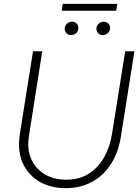

<svg xmlns="http://www.w3.org/2000/svg" viewBox="-20 -967 730 1000"><path d="M322 13Q251 13 196.5 -15Q142 -43 110.5 -94.5Q79 -146 79 -217Q79 -229 80 -241.5Q81 -254 83 -267L152 -700H200L131 -260Q130 -250 128.5 -239.5Q127 -229 127 -219Q127 -163 152 -120.5Q177 -78 221.5 -54.5Q266 -31 325 -31Q393 -31 442 -62Q491 -93 521.5 -146.5Q552 -200 563 -267L632 -700H680L610 -258Q597 -174 558.5 -113.5Q520 -53 459.5 -20Q399 13 322 13ZM516 -784Q501 -784 491.5 -794Q482 -804 482 -818Q482 -831 493 -842.5Q504 -854 520 -854Q534 -854 543.5 -845Q553 -836 553 -822Q553 -803 540.5 -793.5Q528 -784 516 -784ZM351 -784Q336 -784 326.5 -794Q317 -804 317 -818Q317 -831 328 -842.5Q339 -854 355 -854Q369 -854 378.5 -845Q388 -836 388 -822Q388 -803 375.5 -793.5Q363 -784 351 -784ZM301 -911 307 -947H591L585 -911Z"/></svg>

Font: MuseoModerno Thin ExtraLight
Style: Italic
Weight: 250
Italic angle: -9°
Version: Version 1.003